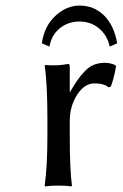

<svg xmlns="http://www.w3.org/2000/svg" viewBox="-20 -665 440 688"><path d="M373 -498Q364.7 -538.1 335.2 -563Q305.7 -587.9 265.1 -587.9Q224.6 -587.9 194.6 -564Q164.6 -540 157.2 -498L129.9 -509.8Q138.7 -571.3 178.5 -608.2Q218.3 -645 265.1 -645Q317.4 -645 353.3 -609.1Q389.2 -573.2 399.9 -509.8ZM356 -439.9Q374.5 -439.9 392.1 -432.1L396 -428.2Q391.6 -401.9 385.3 -379.6Q378.9 -357.4 376 -354L368.2 -352.1Q353 -366.2 318.8 -366.2Q282.2 -366.2 256.1 -325Q230 -283.7 230 -231.9V-180.2Q230 -57.1 237.8 0L235.8 2.9Q217.8 0 189 0Q160.2 0 142.1 2.9L140.1 0Q149.9 -67.9 149.9 -180.2V-234.9Q149.9 -367.7 140.1 -429.2L142.1 -432.1Q187.5 -428.2 224.1 -436Q230 -436 230 -425.8V-334Q246.6 -362.3 258.1 -378.7Q269.5 -395 284.7 -410.6Q299.8 -426.3 317.1 -433.1Q334.5 -439.9 356 -439.9Z"/></svg>

Font: Linear Smooth
Style: Regular
Weight: 400
Designer: Philipp H. Poll, Flanker
Foundry: Philipp H. Poll, reworked by Flanker
Version: Version 1.061 | FøM Fix